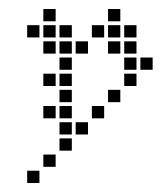

<svg xmlns="http://www.w3.org/2000/svg" viewBox="-20 -337 361 424"><path d="M40 40V67.1H67.1V40ZM75.7 4.3V31.4H102.9V4.3ZM111.4 -31.4V-4.3H138.6V-31.4ZM111.4 -67.1V-40H138.6V-67.1ZM147.1 -67.1V-40H174.3V-67.1ZM182.9 -102.9V-75.7H210V-102.9ZM218.6 -138.6V-111.4H245.7V-138.6ZM254.3 -174.3V-147.1H281.4V-174.3ZM254.3 -210V-182.9H281.4V-210ZM290 -210V-182.9H317.1V-210ZM254.3 -245.7V-218.6H281.4V-245.7ZM254.3 -281.4V-254.3H281.4V-281.4ZM218.6 -281.4V-254.3H245.7V-281.4ZM218.6 -245.7V-218.6H245.7V-245.7ZM182.9 -281.4V-254.3H210V-281.4ZM218.6 -317.1V-290H245.7V-317.1ZM147.1 -245.7V-218.6H174.3V-245.7ZM111.4 -245.7V-218.6H138.6V-245.7ZM75.7 -245.7V-218.6H102.9V-245.7ZM111.4 -281.4V-254.3H138.6V-281.4ZM75.7 -281.4V-254.3H102.9V-281.4ZM40 -281.4V-254.3H67.1V-281.4ZM75.7 -317.1V-290H102.9V-317.1ZM111.4 -210V-182.9H138.6V-210ZM111.4 -174.3V-147.1H138.6V-174.3ZM111.4 -138.6V-111.4H138.6V-138.6ZM111.4 -102.9V-75.7H138.6V-102.9ZM75.7 -174.3V-147.1H102.9V-174.3ZM75.7 -102.9V-75.7H102.9V-102.9Z"/></svg>

Font: Gossip Low Square
Style: Regular
Weight: 400
Width: 3
Designer: Deborah Khodanovich
Version: Version 1.001;Glyphs 3.3.1 (3343)